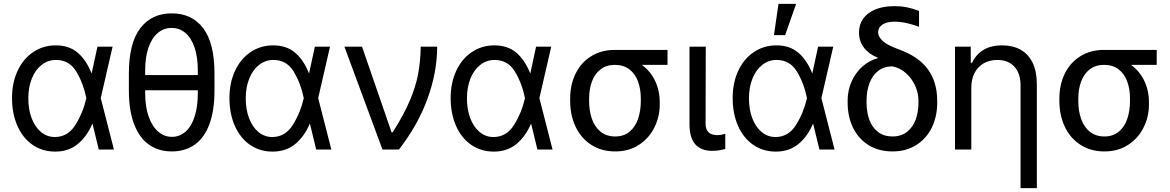

<svg xmlns="http://www.w3.org/2000/svg" viewBox="-20 -771 6033 990"><path d="M42 -265.6Q42 -344.2 70.8 -406Q99.6 -467.8 151.1 -502.4Q202.6 -537.1 267.6 -537.1Q336.4 -537.1 380.9 -499Q425.3 -460.9 452.1 -392.6H452.6L482.4 -530.3H560.5L499.5 -265.1L567.4 0H489.3L457 -132.8H456.1Q427.7 -66.4 380.4 -27.8Q333 10.7 264.6 10.7Q198.2 10.7 147.7 -24.4Q97.2 -59.6 69.6 -122.3Q42 -185.1 42 -265.6ZM262.7 -64.5Q329.6 -64.5 368.7 -126.7Q407.7 -189 424.8 -263.7L425.3 -265.1L424.8 -266.6Q409.7 -341.3 373.5 -401.6Q337.4 -461.9 268.6 -461.9Q227.5 -461.9 195.1 -436.8Q162.6 -411.6 144.3 -366.5Q126 -321.3 126 -263.7Q126 -207 143.1 -161.6Q160.2 -116.2 191.4 -90.3Q222.7 -64.5 262.7 -64.5Z M866.2 9.8Q798.3 9.8 748.8 -24.7Q699.2 -59.1 671.9 -129.6Q644.5 -200.2 644.5 -305.7V-391.6Q644.5 -548.3 703.1 -625.2Q761.7 -702.1 865.2 -702.1Q969.7 -702.1 1027.8 -625.5Q1085.9 -548.8 1085.9 -391.6V-305.7Q1085.9 -199.7 1059.3 -129.4Q1032.7 -59.1 983.4 -24.7Q934.1 9.8 866.2 9.8ZM865.2 -627Q824.7 -627 793.9 -601.3Q763.2 -575.7 745.8 -526.1Q728.5 -476.6 728.5 -407.2V-383.8H1000V-407.2Q1000 -476.6 983.2 -526.1Q966.3 -575.7 935.8 -601.3Q905.3 -627 865.2 -627ZM866.2 -65.4Q906.7 -65.4 937 -92.3Q967.3 -119.1 983.6 -170.2Q1000 -221.2 1000 -291V-305.7H728.5V-291Q728.5 -221.7 746.3 -170.7Q764.2 -119.6 795.4 -92.5Q826.7 -65.4 866.2 -65.4Z M1163.1 -265.6Q1163.1 -344.2 1191.9 -406Q1220.7 -467.8 1272.2 -502.4Q1323.7 -537.1 1388.7 -537.1Q1457.5 -537.1 1502 -499Q1546.4 -460.9 1573.2 -392.6H1573.7L1603.5 -530.3H1681.6L1620.6 -265.1L1688.5 0H1610.4L1578.1 -132.8H1577.1Q1548.8 -66.4 1501.5 -27.8Q1454.1 10.7 1385.7 10.7Q1319.3 10.7 1268.8 -24.4Q1218.3 -59.6 1190.7 -122.3Q1163.1 -185.1 1163.1 -265.6ZM1383.8 -64.5Q1450.7 -64.5 1489.7 -126.7Q1528.8 -189 1545.9 -263.7L1546.4 -265.1L1545.9 -266.6Q1530.8 -341.3 1494.6 -401.6Q1458.5 -461.9 1389.6 -461.9Q1348.6 -461.9 1316.2 -436.8Q1283.7 -411.6 1265.4 -366.5Q1247.1 -321.3 1247.1 -263.7Q1247.1 -207 1264.2 -161.6Q1281.2 -116.2 1312.5 -90.3Q1343.8 -64.5 1383.8 -64.5Z M1755.9 -530.3H1846.7L1999 -88.9H2004.9Q2062 -179.2 2092.8 -251.5Q2123.5 -323.7 2135.7 -387.9Q2147.9 -452.1 2149.4 -530.3H2234.4Q2233.4 -395.5 2183.8 -260.5Q2134.3 -125.5 2037.1 0H1952.1Z M2303.7 -265.6Q2303.7 -344.2 2332.5 -406Q2361.3 -467.8 2412.8 -502.4Q2464.4 -537.1 2529.3 -537.1Q2598.1 -537.1 2642.6 -499Q2687 -460.9 2713.9 -392.6H2714.4L2744.1 -530.3H2822.3L2761.2 -265.1L2829.1 0H2751L2718.8 -132.8H2717.8Q2689.5 -66.4 2642.1 -27.8Q2594.7 10.7 2526.4 10.7Q2460 10.7 2409.4 -24.4Q2358.9 -59.6 2331.3 -122.3Q2303.7 -185.1 2303.7 -265.6ZM2524.4 -64.5Q2591.3 -64.5 2630.4 -126.7Q2669.4 -189 2686.5 -263.7L2687 -265.1L2686.5 -266.6Q2671.4 -341.3 2635.3 -401.6Q2599.1 -461.9 2530.3 -461.9Q2489.3 -461.9 2456.8 -436.8Q2424.3 -411.6 2406 -366.5Q2387.7 -321.3 2387.7 -263.7Q2387.7 -207 2404.8 -161.6Q2421.9 -116.2 2453.1 -90.3Q2484.4 -64.5 2524.4 -64.5Z M3150.4 -513.7H3421.9V-436.5H3289.1Q3333 -405.3 3357.4 -355Q3381.8 -304.7 3381.8 -242.2V-232.4Q3381.8 -168.9 3354 -113.3Q3326.2 -57.6 3274.2 -23.9Q3222.2 9.8 3152.3 9.8Q3081.5 9.8 3028.8 -24.2Q2976.1 -58.1 2948 -117.4Q2919.9 -176.8 2919.9 -251V-262.7Q2919.9 -334 2947.8 -391.1Q2975.6 -448.2 3028.1 -481Q3080.6 -513.7 3150.4 -513.7ZM3152.3 -67.4Q3196.8 -67.4 3226.3 -92Q3255.9 -116.7 3270 -158.2Q3284.2 -199.7 3284.2 -251V-262.7Q3284.2 -311 3270 -350.3Q3255.9 -389.6 3225.8 -413.1Q3195.8 -436.5 3150.4 -436.5Q3106 -436.5 3076.2 -413.1Q3046.4 -389.6 3032 -350.3Q3017.6 -311 3017.6 -262.7V-251Q3017.6 -199.7 3032 -158.2Q3046.4 -116.7 3076.7 -92Q3106.9 -67.4 3152.3 -67.4Z M3619.1 -530.3 3618.2 -132.8Q3618.2 -74.2 3679.7 -74.2Q3695.8 -74.2 3719.7 -81.1V-2.9Q3703.6 1.5 3687.5 4.2Q3671.4 6.8 3649.4 6.8Q3596.7 6.8 3565.9 -26.1Q3535.2 -59.1 3535.2 -131.8V-530.3Z M3757.8 -265.6Q3757.8 -344.2 3786.6 -406Q3815.4 -467.8 3866.9 -502.4Q3918.5 -537.1 3983.4 -537.1Q4052.2 -537.1 4096.7 -499Q4141.1 -460.9 4168 -392.6H4168.5L4198.2 -530.3H4276.4L4215.3 -265.1L4283.2 0H4205.1L4172.9 -132.8H4171.9Q4143.6 -66.4 4096.2 -27.8Q4048.8 10.7 3980.5 10.7Q3914.1 10.7 3863.5 -24.4Q3813 -59.6 3785.4 -122.3Q3757.8 -185.1 3757.8 -265.6ZM3978.5 -64.5Q4045.4 -64.5 4084.5 -126.7Q4123.5 -189 4140.6 -263.7L4141.1 -265.1L4140.6 -266.6Q4125.5 -341.3 4089.4 -401.6Q4053.2 -461.9 3984.4 -461.9Q3943.4 -461.9 3910.9 -436.8Q3878.4 -411.6 3860.1 -366.5Q3841.8 -321.3 3841.8 -263.7Q3841.8 -207 3858.9 -161.6Q3876 -116.2 3907.2 -90.3Q3938.5 -64.5 3978.5 -64.5ZM3994.1 -751H4085L4028.3 -589.8H3970.7Z M4590.8 -739.3Q4626.5 -739.3 4656 -733.4Q4685.5 -727.5 4718.8 -714.8V-632.8Q4692.9 -643.1 4658.7 -651.1Q4624.5 -659.2 4592.8 -659.2Q4552.2 -659.2 4530 -644.3Q4507.8 -629.4 4507.8 -604.5Q4507.8 -582.5 4530.3 -560.8Q4552.7 -539.1 4611.3 -517.6Q4714.8 -481 4763.7 -414.6Q4812.5 -348.1 4812.5 -251V-242.2Q4812.5 -170.4 4784.7 -113.3Q4756.8 -56.2 4704.6 -23.2Q4652.3 9.8 4582 9.8Q4510.7 9.8 4458.3 -22.9Q4405.8 -55.7 4378.2 -113Q4350.6 -170.4 4350.6 -242.2V-251Q4350.6 -305.2 4371.3 -351.3Q4392.1 -397.5 4427.7 -428.7Q4463.4 -460 4505.9 -470.7V-473.6Q4460.4 -491.7 4434.8 -525.1Q4409.2 -558.6 4409.2 -603.5Q4409.2 -644.5 4430.9 -675Q4452.6 -705.6 4493.7 -722.4Q4534.7 -739.3 4590.8 -739.3ZM4582 -67.4Q4626.5 -67.4 4656.5 -90.8Q4686.5 -114.3 4701.2 -153.8Q4715.8 -193.4 4715.8 -242.2V-252Q4715.8 -291 4699 -328.6Q4682.1 -366.2 4651.6 -393.6Q4621.1 -420.9 4582 -428.7Q4537.6 -428.7 4507.6 -405Q4477.5 -381.3 4462.9 -341.3Q4448.2 -301.3 4448.2 -252V-242.2Q4448.2 -192.9 4462.6 -153.3Q4477.1 -113.8 4507.3 -90.6Q4537.6 -67.4 4582 -67.4Z M4988.3 0H4904.3V-530.3H4985.4V-447.3H4992.2Q5012.2 -489.7 5050.5 -513.4Q5088.9 -537.1 5147.5 -537.1Q5202.1 -537.1 5242.2 -514.9Q5282.2 -492.7 5304.2 -447.8Q5326.2 -402.8 5326.2 -336.9V199.2H5242.2V-331.1Q5242.2 -392.6 5210.4 -427.2Q5178.7 -461.9 5122.1 -461.9Q5083.5 -461.9 5053.2 -445.1Q5022.9 -428.2 5005.6 -395.8Q4988.3 -363.3 4988.3 -318.4Z M5672.9 -513.7H5944.3V-436.5H5811.5Q5855.5 -405.3 5879.9 -355Q5904.3 -304.7 5904.3 -242.2V-232.4Q5904.3 -168.9 5876.5 -113.3Q5848.6 -57.6 5796.6 -23.9Q5744.6 9.8 5674.8 9.8Q5604 9.8 5551.3 -24.2Q5498.5 -58.1 5470.5 -117.4Q5442.4 -176.8 5442.4 -251V-262.7Q5442.4 -334 5470.2 -391.1Q5498 -448.2 5550.5 -481Q5603 -513.7 5672.9 -513.7ZM5674.8 -67.4Q5719.2 -67.4 5748.8 -92Q5778.3 -116.7 5792.5 -158.2Q5806.6 -199.7 5806.6 -251V-262.7Q5806.6 -311 5792.5 -350.3Q5778.3 -389.6 5748.3 -413.1Q5718.3 -436.5 5672.9 -436.5Q5628.4 -436.5 5598.6 -413.1Q5568.8 -389.6 5554.4 -350.3Q5540 -311 5540 -262.7V-251Q5540 -199.7 5554.4 -158.2Q5568.8 -116.7 5599.1 -92Q5629.4 -67.4 5674.8 -67.4Z"/></svg>

Font: Pretendard
Style: Regular
Weight: 400
Designer: Base glyphs from Inter by Rasmus Andersson; Hangeul glyphs from Noto Sans CJK(Source Han Sans) by Jang Soo-young and Kan
Foundry: Kil Hyung-jin
Version: Version 1.309